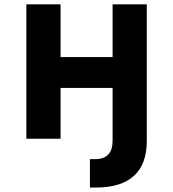

<svg xmlns="http://www.w3.org/2000/svg" viewBox="-20 -633 790 876"><path d="M100.3 -613.1H256.3V-372.6H493.7V-613.1H649.7V0H493.7V-231.8H256.3V0H100.3ZM390.3 93.1H414.9Q453.4 93.1 473.6 72.1Q493.7 51.1 493.7 9.9V0L571.7 -20L649.7 0V10.4Q649.7 115.7 591.3 169.1Q532.8 222.6 418.2 222.6H390.3Z"/></svg>

Font: Martian Mono VF sWd Rg
Style: Regular
Weight: 400
Width: 6
Monospace: yes
Designer: Roman Shamin
Foundry: Evil Martians
Version: Version 1.100